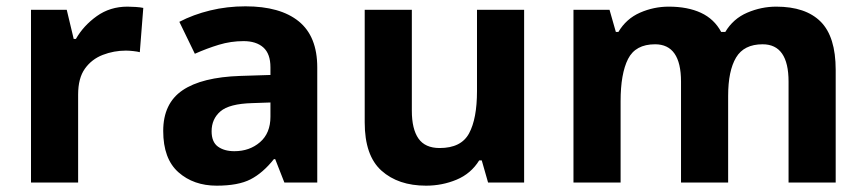

<svg xmlns="http://www.w3.org/2000/svg" viewBox="-20 -577 2737 607"><path d="M383 -556Q394 -556 409 -555Q424 -554 433 -552L422 -412Q415 -414 401.5 -415.5Q388 -417 378 -417Q340 -417 305 -403.5Q270 -390 248.5 -360Q227 -330 227 -278V0H78V-546H191L213 -454H220Q244 -496 286 -526Q328 -556 383 -556Z M756 -557Q866 -557 924.5 -509.5Q983 -462 983 -364V0H879L850 -74H846Q811 -30 772 -10Q733 10 665 10Q592 10 544 -32.5Q496 -75 496 -163Q496 -250 557 -291.5Q618 -333 740 -337L835 -340V-364Q835 -407 812.5 -427Q790 -447 750 -447Q710 -447 672 -435.5Q634 -424 596 -407L547 -508Q591 -531 644.5 -544Q698 -557 756 -557ZM777 -251Q705 -249 677 -225Q649 -201 649 -162Q649 -128 669 -113.5Q689 -99 721 -99Q769 -99 802 -127.5Q835 -156 835 -208V-253Z M1637 -546V0H1523L1503 -70H1495Q1469 -28 1423.5 -9Q1378 10 1327 10Q1239 10 1186 -37.5Q1133 -85 1133 -190V-546H1282V-227Q1282 -169 1303 -139Q1324 -109 1370 -109Q1438 -109 1463 -155.5Q1488 -202 1488 -289V-546Z M2434 -556Q2527 -556 2574.5 -508.5Q2622 -461 2622 -356V0H2473V-319Q2473 -437 2391 -437Q2332 -437 2307 -395Q2282 -353 2282 -274V0H2133V-319Q2133 -437 2051 -437Q1989 -437 1965.5 -390.5Q1942 -344 1942 -257V0H1793V-546H1907L1927 -476H1935Q1960 -518 2003.5 -537Q2047 -556 2094 -556Q2154 -556 2196 -536.5Q2238 -517 2260 -476H2273Q2298 -518 2342.5 -537Q2387 -556 2434 -556Z"/></svg>

Font: Noto Sans Bamum
Style: Bold
Weight: 700
Designer: Monotype Design Team
Foundry: Monotype Imaging Inc.
Version: Version 2.002; ttfautohint (v1.8.4.7-5d5b)